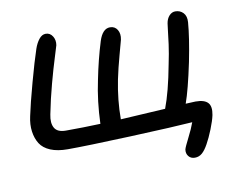

<svg xmlns="http://www.w3.org/2000/svg" viewBox="-73 -583 1045 842"><g transform="rotate(-10 450.0 -162.5)"><path d="M730 162.1Q711.9 162.1 701.9 149.4Q691.9 136.7 694.8 119.1Q697.3 108.9 716.3 71.5Q735.4 34.2 745.1 6.8Q667.5 12.7 468 20.8Q268.6 28.8 187 28.8Q141.6 28.8 110.6 15.9Q79.6 2.9 64.9 -20.3Q50.3 -43.5 45.9 -75Q41.5 -106.4 49.8 -143.1Q60.5 -194.8 85.7 -286.9Q110.8 -378.9 127.9 -429.2Q136.2 -453.6 149.4 -470.2Q162.6 -486.8 179.2 -486.8Q198.7 -486.8 209.7 -469.2Q220.7 -451.7 216.8 -429.2Q214.8 -420.9 200.9 -377.2Q187 -333.5 169.2 -267.6Q151.4 -201.7 138.2 -134.8Q130.4 -97.2 143.1 -75.2Q155.8 -53.2 192.9 -53.2Q269.5 -53.2 347.2 -56.2Q350.6 -156.2 370.1 -247.1Q387.7 -335.9 412.1 -414.1Q428.7 -465.8 461.9 -465.8Q483.4 -465.8 494.4 -448Q505.4 -430.2 500 -403.8Q498 -395.5 482.4 -338.9Q466.8 -282.2 457 -234.9Q439 -145 439 -60.1Q565.4 -66.9 638.2 -71.8Q665 -142.1 687 -259.8Q697.3 -308.1 702.6 -347.9Q708 -387.7 710.2 -409.9Q712.4 -432.1 713.9 -439Q717.3 -459.5 729 -472.2Q740.7 -484.9 755.9 -484.9Q777.3 -484.9 791.3 -470.2Q805.2 -455.6 803.2 -428.2Q797.9 -360.8 776.9 -255.9Q751.5 -134.8 731 -78.1Q772.9 -80.1 774.9 -80.1Q814.5 -80.1 829.8 -63.2Q845.2 -46.4 837.9 -8.8Q833 15.1 818.4 51.8Q803.7 88.4 790 112.8Q776.4 137.7 762.5 149.9Q748.5 162.1 730 162.1Z"/></g></svg>

Font: Shantell Sans Bouncy
Style: Italic
Weight: 400
Italic angle: -11.31°
Designer: Stephen Nixon, Anya Danilova, Shantell Martin
Foundry: Arrow Type
Version: Version 1.006;[9816181b4]